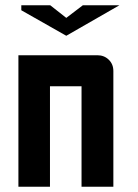

<svg xmlns="http://www.w3.org/2000/svg" viewBox="-20 -710 524 730"><path d="M350 -500Q376 -500 393.5 -483Q411 -466 411 -440V0H290V-382H170V0H50V-500ZM295 -690H434L232 -574L61 -671V-690H171L232 -642Z"/></svg>

Font: Tschichold
Style: Bold
Weight: 700
Designer: Peter Wiegel
Foundry: Peter Wiegel
Version: Version 1.000; ttfautohint (v1.3)